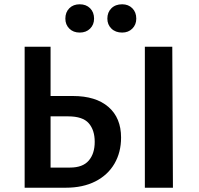

<svg xmlns="http://www.w3.org/2000/svg" viewBox="-20 -876 927 896"><path d="M95 0V-658H216V-94H307Q366 -94 394 -126.5Q422 -159 422 -214Q422 -269 394 -301Q366 -333 298 -333H174V-428H320Q427 -428 486 -377Q545 -326 545 -234Q545 -165 514 -112Q483 -59 425 -29.5Q367 0 287 0ZM656 0V-658H784L787 0ZM352 -724Q322 -724 303.5 -742.5Q285 -761 285 -789Q285 -819 303.5 -837.5Q322 -856 352 -856Q382 -856 400.5 -837.5Q419 -819 419 -789Q419 -761 400.5 -742.5Q382 -724 352 -724ZM550 -724Q519 -724 500 -742.5Q481 -761 481 -789Q481 -819 500 -837.5Q519 -856 550 -856Q579 -856 597.5 -837.5Q616 -819 616 -789Q616 -761 597.5 -742.5Q579 -724 550 -724Z"/></svg>

Font: Ysabeau
Style: Bold
Weight: 700
Designer: Christian Thalmann (Catharsis Fonts)
Version: Version 2.000;gftools[0.9.27.dev2+g8671c4b]